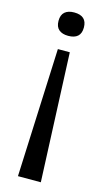

<svg xmlns="http://www.w3.org/2000/svg" viewBox="-108 -575 404 746"><g transform="rotate(15 94.0 -202.5)"><path d="M69 -384H117L139 133H47ZM94 -538Q145 -538 145 -491Q145 -467 132 -455.5Q119 -444 94 -444Q70 -444 56.5 -455.5Q43 -467 43 -491Q43 -515 56.5 -526.5Q70 -538 94 -538Z"/></g></svg>

Font: Bricolage Grotesque 48pt Condensed ExtraBold Light
Style: Regular
Weight: 300
Version: Version 1.000;gftools[0.9.30]